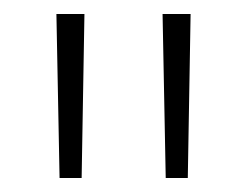

<svg xmlns="http://www.w3.org/2000/svg" viewBox="-20 -684 352 274"><path d="M96.5 -430H65L60.5 -664H100.5ZM248 -430H216.5L212 -664H252Z"/></svg>

Font: Anek Odia ExtraLight
Style: Regular
Weight: 250
Designer: Yesha Goshar & Mahesh Sahu (Odia), Yesha Goshar (Latin)
Foundry: Ek Type
Version: Version 1.003